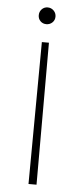

<svg xmlns="http://www.w3.org/2000/svg" viewBox="-54 -564 339 811"><g transform="rotate(5 115.5 -159.0)"><path d="M115 -534Q130 -534 140.5 -523.5Q151 -513 151 -498Q151 -483 140.5 -473Q130 -463 115 -463Q100 -463 90 -473Q80 -483 80 -498Q80 -513 90 -523.5Q100 -534 115 -534ZM99 216 103 -386H133V216Z"/></g></svg>

Font: Be Vietnam Pro Thin
Style: Regular
Weight: 100
Designer: Lam Bao, Tony Le, Vietanh Nguyen
Foundry: Yellow Type Foundry
Version: Version 1.002; ttfautohint (v1.8.3)